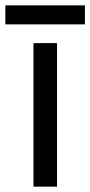

<svg xmlns="http://www.w3.org/2000/svg" viewBox="-40 -697 337 717"><path d="M173 0H85V-536H173ZM277 -677V-606H-20V-677Z"/></svg>

Font: Noto Sans Marchen
Style: Regular
Weight: 400
Designer: Monotype Design Team
Foundry: Monotype Imaging Inc.
Version: Version 2.003; ttfautohint (v1.8.4.7-5d5b)